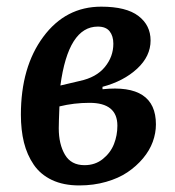

<svg xmlns="http://www.w3.org/2000/svg" viewBox="-20 -545 527 579"><path d="M285.2 -524.9Q177.7 -524.9 110.4 -433.8Q43 -342.8 43 -199.2Q43 -152.8 52.2 -115.5Q61.5 -78.1 81.8 -48.3Q102.1 -18.6 136.7 -2.2Q171.4 14.2 219.2 14.2Q262.2 14.2 299.8 3.4Q337.4 -7.3 364.5 -25.6Q391.6 -43.9 411.4 -67.6Q431.2 -91.3 440.7 -117.4Q450.2 -143.6 450.2 -169.9Q450.2 -293 289.1 -275.9V-283.2Q353 -300.3 393.6 -337.9Q434.1 -375.5 434.1 -422.9Q434.1 -468.8 397.5 -496.8Q360.8 -524.9 285.2 -524.9ZM321.8 -413.1Q321.8 -374 296.1 -342.8Q270.5 -311.5 220.2 -300.8L162.1 -287.1Q186 -464.8 274.9 -464.8Q299.3 -464.8 310.5 -450.7Q321.8 -436.5 321.8 -413.1ZM159.2 -224.1Q203.1 -234.9 250 -234.9Q334 -234.9 334 -166Q334 -136.7 323.7 -110.6Q313.5 -84.5 290.3 -65.7Q267.1 -46.9 234.9 -46.9Q194.3 -46.9 175.8 -78.6Q157.2 -110.4 157.2 -158.2Q157.2 -174.3 159.2 -224.1Z"/></svg>

Font: Literata Book SemiBold
Style: Italic
Weight: 600
Italic angle: -3°
Designer: Latin by Veronika Burian and Jose Scaglione. Greek by Irene Vlachou. Cyrillic by Vera Evstafieva
Foundry: TypeTogether
Version: Version 1.003;PS 001.003;hotconv 1.0.88;makeotf.lib2.5.64775